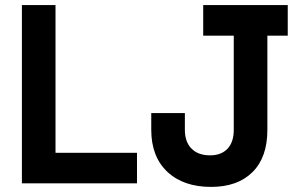

<svg xmlns="http://www.w3.org/2000/svg" viewBox="-20 -720 1192 754"><path d="M518 0H66V-700H198V-120H518ZM809 14Q700 14 637 -45.5Q574 -105 574 -210V-276H706V-210Q706 -163 732 -136.5Q758 -110 805 -110Q849 -110 873.5 -136Q898 -162 898 -210V-580H778V-700H1110V-580H1030V-210Q1030 -102 971.5 -44Q913 14 809 14Z"/></svg>

Font: Rootstock Sans Headline
Style: Bold
Weight: 700
Designer: Florian Karsten
Foundry: Florian Karsten
Version: Version 2.000;FEAKit 1.0